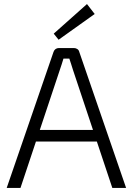

<svg xmlns="http://www.w3.org/2000/svg" viewBox="-20 -927 655 947"><path d="M345 -690Q354 -690 361.5 -685Q369 -680 371 -671L602 0H534L340 -582Q336 -596 331 -610.5Q326 -625 322 -638H293Q289 -625 284.5 -610.5Q280 -596 275 -582L81 0H13L244 -671Q247 -680 254 -685Q261 -690 270 -690ZM482 -286V-229H132V-286ZM409 -907 447 -858 269 -731 245 -761Z"/></svg>

Font: Exo 2 Light
Style: Regular
Weight: 300
Designer: Natanael Gama
Foundry: Natanael Gama
Version: Version 2.010